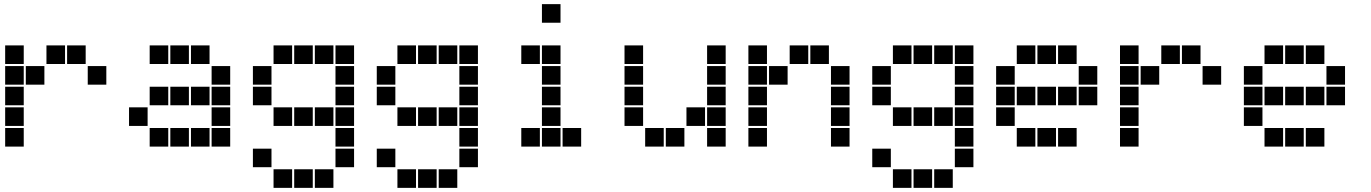

<svg xmlns="http://www.w3.org/2000/svg" viewBox="-20 -715 6640 930"><path d="M6 -495Q5 -495 5 -495Q5 -495 5 -494V-406Q5 -405 5 -405Q5 -405 6 -405H94Q95 -405 95 -405Q95 -405 95 -406V-494Q95 -495 95 -495Q95 -495 94 -495ZM206 -495Q205 -495 205 -495Q205 -495 205 -494V-406Q205 -405 205 -405Q205 -405 206 -405H294Q295 -405 295 -405Q295 -405 295 -406V-494Q295 -495 295 -495Q295 -495 294 -495ZM306 -495Q305 -495 305 -495Q305 -495 305 -494V-406Q305 -405 305 -405Q305 -405 306 -405H394Q395 -405 395 -405Q395 -405 395 -406V-494Q395 -495 395 -495Q395 -495 394 -495ZM6 -395Q5 -395 5 -395Q5 -395 5 -394V-306Q5 -305 5 -305Q5 -305 6 -305H94Q95 -305 95 -305Q95 -305 95 -306V-394Q95 -395 95 -395Q95 -395 94 -395ZM106 -395Q105 -395 105 -395Q105 -395 105 -394V-306Q105 -305 105 -305Q105 -305 106 -305H194Q195 -305 195 -305Q195 -305 195 -306V-394Q195 -395 195 -395Q195 -395 194 -395ZM406 -395Q405 -395 405 -395Q405 -395 405 -394V-306Q405 -305 405 -305Q405 -305 406 -305H494Q495 -305 495 -305Q495 -305 495 -306V-394Q495 -395 495 -395Q495 -395 494 -395ZM6 -295Q5 -295 5 -295Q5 -295 5 -294V-206Q5 -205 5 -205Q5 -205 6 -205H94Q95 -205 95 -205Q95 -205 95 -206V-294Q95 -295 95 -295Q95 -295 94 -295ZM6 -195Q5 -195 5 -195Q5 -195 5 -194V-106Q5 -105 5 -105Q5 -105 6 -105H94Q95 -105 95 -105Q95 -105 95 -106V-194Q95 -195 95 -195Q95 -195 94 -195ZM6 -95Q5 -95 5 -95Q5 -95 5 -94V-6Q5 -5 5 -5Q5 -5 6 -5H94Q95 -5 95 -5Q95 -5 95 -6V-94Q95 -95 95 -95Q95 -95 94 -95Z M706 -495Q705 -495 705 -495Q705 -495 705 -494V-406Q705 -405 705 -405Q705 -405 706 -405H794Q795 -405 795 -405Q795 -405 795 -406V-494Q795 -495 795 -495Q795 -495 794 -495ZM806 -495Q805 -495 805 -495Q805 -495 805 -494V-406Q805 -405 805 -405Q805 -405 806 -405H894Q895 -405 895 -405Q895 -405 895 -406V-494Q895 -495 895 -495Q895 -495 894 -495ZM906 -495Q905 -495 905 -495Q905 -495 905 -494V-406Q905 -405 905 -405Q905 -405 906 -405H994Q995 -405 995 -405Q995 -405 995 -406V-494Q995 -495 995 -495Q995 -495 994 -495ZM1006 -395Q1005 -395 1005 -395Q1005 -395 1005 -394V-306Q1005 -305 1005 -305Q1005 -305 1006 -305H1094Q1095 -305 1095 -305Q1095 -305 1095 -306V-394Q1095 -395 1095 -395Q1095 -395 1094 -395ZM706 -295Q705 -295 705 -295Q705 -295 705 -294V-206Q705 -205 705 -205Q705 -205 706 -205H794Q795 -205 795 -205Q795 -205 795 -206V-294Q795 -295 795 -295Q795 -295 794 -295ZM806 -295Q805 -295 805 -295Q805 -295 805 -294V-206Q805 -205 805 -205Q805 -205 806 -205H894Q895 -205 895 -205Q895 -205 895 -206V-294Q895 -295 895 -295Q895 -295 894 -295ZM906 -295Q905 -295 905 -295Q905 -295 905 -294V-206Q905 -205 905 -205Q905 -205 906 -205H994Q995 -205 995 -205Q995 -205 995 -206V-294Q995 -295 995 -295Q995 -295 994 -295ZM1006 -295Q1005 -295 1005 -295Q1005 -295 1005 -294V-206Q1005 -205 1005 -205Q1005 -205 1006 -205H1094Q1095 -205 1095 -205Q1095 -205 1095 -206V-294Q1095 -295 1095 -295Q1095 -295 1094 -295ZM606 -195Q605 -195 605 -195Q605 -195 605 -194V-106Q605 -105 605 -105Q605 -105 606 -105H694Q695 -105 695 -105Q695 -105 695 -106V-194Q695 -195 695 -195Q695 -195 694 -195ZM1006 -195Q1005 -195 1005 -195Q1005 -195 1005 -194V-106Q1005 -105 1005 -105Q1005 -105 1006 -105H1094Q1095 -105 1095 -105Q1095 -105 1095 -106V-194Q1095 -195 1095 -195Q1095 -195 1094 -195ZM706 -95Q705 -95 705 -95Q705 -95 705 -94V-6Q705 -5 705 -5Q705 -5 706 -5H794Q795 -5 795 -5Q795 -5 795 -6V-94Q795 -95 795 -95Q795 -95 794 -95ZM806 -95Q805 -95 805 -95Q805 -95 805 -94V-6Q805 -5 805 -5Q805 -5 806 -5H894Q895 -5 895 -5Q895 -5 895 -6V-94Q895 -95 895 -95Q895 -95 894 -95ZM906 -95Q905 -95 905 -95Q905 -95 905 -94V-6Q905 -5 905 -5Q905 -5 906 -5H994Q995 -5 995 -5Q995 -5 995 -6V-94Q995 -95 995 -95Q995 -95 994 -95ZM1006 -95Q1005 -95 1005 -95Q1005 -95 1005 -94V-6Q1005 -5 1005 -5Q1005 -5 1006 -5H1094Q1095 -5 1095 -5Q1095 -5 1095 -6V-94Q1095 -95 1095 -95Q1095 -95 1094 -95Z M1306 -495Q1305 -495 1305 -495Q1305 -495 1305 -494V-406Q1305 -405 1305 -405Q1305 -405 1306 -405H1394Q1395 -405 1395 -405Q1395 -405 1395 -406V-494Q1395 -495 1395 -495Q1395 -495 1394 -495ZM1406 -495Q1405 -495 1405 -495Q1405 -495 1405 -494V-406Q1405 -405 1405 -405Q1405 -405 1406 -405H1494Q1495 -405 1495 -405Q1495 -405 1495 -406V-494Q1495 -495 1495 -495Q1495 -495 1494 -495ZM1506 -495Q1505 -495 1505 -495Q1505 -495 1505 -494V-406Q1505 -405 1505 -405Q1505 -405 1506 -405H1594Q1595 -405 1595 -405Q1595 -405 1595 -406V-494Q1595 -495 1595 -495Q1595 -495 1594 -495ZM1606 -495Q1605 -495 1605 -495Q1605 -495 1605 -494V-406Q1605 -405 1605 -405Q1605 -405 1606 -405H1694Q1695 -405 1695 -405Q1695 -405 1695 -406V-494Q1695 -495 1695 -495Q1695 -495 1694 -495ZM1206 -395Q1205 -395 1205 -395Q1205 -395 1205 -394V-306Q1205 -305 1205 -305Q1205 -305 1206 -305H1294Q1295 -305 1295 -305Q1295 -305 1295 -306V-394Q1295 -395 1295 -395Q1295 -395 1294 -395ZM1606 -395Q1605 -395 1605 -395Q1605 -395 1605 -394V-306Q1605 -305 1605 -305Q1605 -305 1606 -305H1694Q1695 -305 1695 -305Q1695 -305 1695 -306V-394Q1695 -395 1695 -395Q1695 -395 1694 -395ZM1206 -295Q1205 -295 1205 -295Q1205 -295 1205 -294V-206Q1205 -205 1205 -205Q1205 -205 1206 -205H1294Q1295 -205 1295 -205Q1295 -205 1295 -206V-294Q1295 -295 1295 -295Q1295 -295 1294 -295ZM1606 -295Q1605 -295 1605 -295Q1605 -295 1605 -294V-206Q1605 -205 1605 -205Q1605 -205 1606 -205H1694Q1695 -205 1695 -205Q1695 -205 1695 -206V-294Q1695 -295 1695 -295Q1695 -295 1694 -295ZM1306 -195Q1305 -195 1305 -195Q1305 -195 1305 -194V-106Q1305 -105 1305 -105Q1305 -105 1306 -105H1394Q1395 -105 1395 -105Q1395 -105 1395 -106V-194Q1395 -195 1395 -195Q1395 -195 1394 -195ZM1406 -195Q1405 -195 1405 -195Q1405 -195 1405 -194V-106Q1405 -105 1405 -105Q1405 -105 1406 -105H1494Q1495 -105 1495 -105Q1495 -105 1495 -106V-194Q1495 -195 1495 -195Q1495 -195 1494 -195ZM1506 -195Q1505 -195 1505 -195Q1505 -195 1505 -194V-106Q1505 -105 1505 -105Q1505 -105 1506 -105H1594Q1595 -105 1595 -105Q1595 -105 1595 -106V-194Q1595 -195 1595 -195Q1595 -195 1594 -195ZM1606 -195Q1605 -195 1605 -195Q1605 -195 1605 -194V-106Q1605 -105 1605 -105Q1605 -105 1606 -105H1694Q1695 -105 1695 -105Q1695 -105 1695 -106V-194Q1695 -195 1695 -195Q1695 -195 1694 -195ZM1606 -95Q1605 -95 1605 -95Q1605 -95 1605 -94V-6Q1605 -5 1605 -5Q1605 -5 1606 -5H1694Q1695 -5 1695 -5Q1695 -5 1695 -6V-94Q1695 -95 1695 -95Q1695 -95 1694 -95ZM1206 5Q1205 5 1205 5Q1205 5 1205 6V94Q1205 95 1205 95Q1205 95 1206 95H1294Q1295 95 1295 95Q1295 95 1295 94V6Q1295 5 1295 5Q1295 5 1294 5ZM1606 5Q1605 5 1605 5Q1605 5 1605 6V94Q1605 95 1605 95Q1605 95 1606 95H1694Q1695 95 1695 95Q1695 95 1695 94V6Q1695 5 1695 5Q1695 5 1694 5ZM1306 105Q1305 105 1305 105Q1305 105 1305 106V194Q1305 195 1305 195Q1305 195 1306 195H1394Q1395 195 1395 195Q1395 195 1395 194V106Q1395 105 1395 105Q1395 105 1394 105ZM1406 105Q1405 105 1405 105Q1405 105 1405 106V194Q1405 195 1405 195Q1405 195 1406 195H1494Q1495 195 1495 195Q1495 195 1495 194V106Q1495 105 1495 105Q1495 105 1494 105ZM1506 105Q1505 105 1505 105Q1505 105 1505 106V194Q1505 195 1505 195Q1505 195 1506 195H1594Q1595 195 1595 195Q1595 195 1595 194V106Q1595 105 1595 105Q1595 105 1594 105Z M1906 -495Q1905 -495 1905 -495Q1905 -495 1905 -494V-406Q1905 -405 1905 -405Q1905 -405 1906 -405H1994Q1995 -405 1995 -405Q1995 -405 1995 -406V-494Q1995 -495 1995 -495Q1995 -495 1994 -495ZM2006 -495Q2005 -495 2005 -495Q2005 -495 2005 -494V-406Q2005 -405 2005 -405Q2005 -405 2006 -405H2094Q2095 -405 2095 -405Q2095 -405 2095 -406V-494Q2095 -495 2095 -495Q2095 -495 2094 -495ZM2106 -495Q2105 -495 2105 -495Q2105 -495 2105 -494V-406Q2105 -405 2105 -405Q2105 -405 2106 -405H2194Q2195 -405 2195 -405Q2195 -405 2195 -406V-494Q2195 -495 2195 -495Q2195 -495 2194 -495ZM2206 -495Q2205 -495 2205 -495Q2205 -495 2205 -494V-406Q2205 -405 2205 -405Q2205 -405 2206 -405H2294Q2295 -405 2295 -405Q2295 -405 2295 -406V-494Q2295 -495 2295 -495Q2295 -495 2294 -495ZM1806 -395Q1805 -395 1805 -395Q1805 -395 1805 -394V-306Q1805 -305 1805 -305Q1805 -305 1806 -305H1894Q1895 -305 1895 -305Q1895 -305 1895 -306V-394Q1895 -395 1895 -395Q1895 -395 1894 -395ZM2206 -395Q2205 -395 2205 -395Q2205 -395 2205 -394V-306Q2205 -305 2205 -305Q2205 -305 2206 -305H2294Q2295 -305 2295 -305Q2295 -305 2295 -306V-394Q2295 -395 2295 -395Q2295 -395 2294 -395ZM1806 -295Q1805 -295 1805 -295Q1805 -295 1805 -294V-206Q1805 -205 1805 -205Q1805 -205 1806 -205H1894Q1895 -205 1895 -205Q1895 -205 1895 -206V-294Q1895 -295 1895 -295Q1895 -295 1894 -295ZM2206 -295Q2205 -295 2205 -295Q2205 -295 2205 -294V-206Q2205 -205 2205 -205Q2205 -205 2206 -205H2294Q2295 -205 2295 -205Q2295 -205 2295 -206V-294Q2295 -295 2295 -295Q2295 -295 2294 -295ZM1906 -195Q1905 -195 1905 -195Q1905 -195 1905 -194V-106Q1905 -105 1905 -105Q1905 -105 1906 -105H1994Q1995 -105 1995 -105Q1995 -105 1995 -106V-194Q1995 -195 1995 -195Q1995 -195 1994 -195ZM2006 -195Q2005 -195 2005 -195Q2005 -195 2005 -194V-106Q2005 -105 2005 -105Q2005 -105 2006 -105H2094Q2095 -105 2095 -105Q2095 -105 2095 -106V-194Q2095 -195 2095 -195Q2095 -195 2094 -195ZM2106 -195Q2105 -195 2105 -195Q2105 -195 2105 -194V-106Q2105 -105 2105 -105Q2105 -105 2106 -105H2194Q2195 -105 2195 -105Q2195 -105 2195 -106V-194Q2195 -195 2195 -195Q2195 -195 2194 -195ZM2206 -195Q2205 -195 2205 -195Q2205 -195 2205 -194V-106Q2205 -105 2205 -105Q2205 -105 2206 -105H2294Q2295 -105 2295 -105Q2295 -105 2295 -106V-194Q2295 -195 2295 -195Q2295 -195 2294 -195ZM2206 -95Q2205 -95 2205 -95Q2205 -95 2205 -94V-6Q2205 -5 2205 -5Q2205 -5 2206 -5H2294Q2295 -5 2295 -5Q2295 -5 2295 -6V-94Q2295 -95 2295 -95Q2295 -95 2294 -95ZM1806 5Q1805 5 1805 5Q1805 5 1805 6V94Q1805 95 1805 95Q1805 95 1806 95H1894Q1895 95 1895 95Q1895 95 1895 94V6Q1895 5 1895 5Q1895 5 1894 5ZM2206 5Q2205 5 2205 5Q2205 5 2205 6V94Q2205 95 2205 95Q2205 95 2206 95H2294Q2295 95 2295 95Q2295 95 2295 94V6Q2295 5 2295 5Q2295 5 2294 5ZM1906 105Q1905 105 1905 105Q1905 105 1905 106V194Q1905 195 1905 195Q1905 195 1906 195H1994Q1995 195 1995 195Q1995 195 1995 194V106Q1995 105 1995 105Q1995 105 1994 105ZM2006 105Q2005 105 2005 105Q2005 105 2005 106V194Q2005 195 2005 195Q2005 195 2006 195H2094Q2095 195 2095 195Q2095 195 2095 194V106Q2095 105 2095 105Q2095 105 2094 105ZM2106 105Q2105 105 2105 105Q2105 105 2105 106V194Q2105 195 2105 195Q2105 195 2106 195H2194Q2195 195 2195 195Q2195 195 2195 194V106Q2195 105 2195 105Q2195 105 2194 105Z M2606 -695Q2605 -695 2605 -695Q2605 -695 2605 -694V-606Q2605 -605 2605 -605Q2605 -605 2606 -605H2694Q2695 -605 2695 -605Q2695 -605 2695 -606V-694Q2695 -695 2695 -695Q2695 -695 2694 -695ZM2506 -495Q2505 -495 2505 -495Q2505 -495 2505 -494V-406Q2505 -405 2505 -405Q2505 -405 2506 -405H2594Q2595 -405 2595 -405Q2595 -405 2595 -406V-494Q2595 -495 2595 -495Q2595 -495 2594 -495ZM2606 -495Q2605 -495 2605 -495Q2605 -495 2605 -494V-406Q2605 -405 2605 -405Q2605 -405 2606 -405H2694Q2695 -405 2695 -405Q2695 -405 2695 -406V-494Q2695 -495 2695 -495Q2695 -495 2694 -495ZM2606 -395Q2605 -395 2605 -395Q2605 -395 2605 -394V-306Q2605 -305 2605 -305Q2605 -305 2606 -305H2694Q2695 -305 2695 -305Q2695 -305 2695 -306V-394Q2695 -395 2695 -395Q2695 -395 2694 -395ZM2606 -295Q2605 -295 2605 -295Q2605 -295 2605 -294V-206Q2605 -205 2605 -205Q2605 -205 2606 -205H2694Q2695 -205 2695 -205Q2695 -205 2695 -206V-294Q2695 -295 2695 -295Q2695 -295 2694 -295ZM2606 -195Q2605 -195 2605 -195Q2605 -195 2605 -194V-106Q2605 -105 2605 -105Q2605 -105 2606 -105H2694Q2695 -105 2695 -105Q2695 -105 2695 -106V-194Q2695 -195 2695 -195Q2695 -195 2694 -195ZM2506 -95Q2505 -95 2505 -95Q2505 -95 2505 -94V-6Q2505 -5 2505 -5Q2505 -5 2506 -5H2594Q2595 -5 2595 -5Q2595 -5 2595 -6V-94Q2595 -95 2595 -95Q2595 -95 2594 -95ZM2606 -95Q2605 -95 2605 -95Q2605 -95 2605 -94V-6Q2605 -5 2605 -5Q2605 -5 2606 -5H2694Q2695 -5 2695 -5Q2695 -5 2695 -6V-94Q2695 -95 2695 -95Q2695 -95 2694 -95ZM2706 -95Q2705 -95 2705 -95Q2705 -95 2705 -94V-6Q2705 -5 2705 -5Q2705 -5 2706 -5H2794Q2795 -5 2795 -5Q2795 -5 2795 -6V-94Q2795 -95 2795 -95Q2795 -95 2794 -95Z M3006 -495Q3005 -495 3005 -495Q3005 -495 3005 -494V-406Q3005 -405 3005 -405Q3005 -405 3006 -405H3094Q3095 -405 3095 -405Q3095 -405 3095 -406V-494Q3095 -495 3095 -495Q3095 -495 3094 -495ZM3406 -495Q3405 -495 3405 -495Q3405 -495 3405 -494V-406Q3405 -405 3405 -405Q3405 -405 3406 -405H3494Q3495 -405 3495 -405Q3495 -405 3495 -406V-494Q3495 -495 3495 -495Q3495 -495 3494 -495ZM3006 -395Q3005 -395 3005 -395Q3005 -395 3005 -394V-306Q3005 -305 3005 -305Q3005 -305 3006 -305H3094Q3095 -305 3095 -305Q3095 -305 3095 -306V-394Q3095 -395 3095 -395Q3095 -395 3094 -395ZM3406 -395Q3405 -395 3405 -395Q3405 -395 3405 -394V-306Q3405 -305 3405 -305Q3405 -305 3406 -305H3494Q3495 -305 3495 -305Q3495 -305 3495 -306V-394Q3495 -395 3495 -395Q3495 -395 3494 -395ZM3006 -295Q3005 -295 3005 -295Q3005 -295 3005 -294V-206Q3005 -205 3005 -205Q3005 -205 3006 -205H3094Q3095 -205 3095 -205Q3095 -205 3095 -206V-294Q3095 -295 3095 -295Q3095 -295 3094 -295ZM3406 -295Q3405 -295 3405 -295Q3405 -295 3405 -294V-206Q3405 -205 3405 -205Q3405 -205 3406 -205H3494Q3495 -205 3495 -205Q3495 -205 3495 -206V-294Q3495 -295 3495 -295Q3495 -295 3494 -295ZM3006 -195Q3005 -195 3005 -195Q3005 -195 3005 -194V-106Q3005 -105 3005 -105Q3005 -105 3006 -105H3094Q3095 -105 3095 -105Q3095 -105 3095 -106V-194Q3095 -195 3095 -195Q3095 -195 3094 -195ZM3306 -195Q3305 -195 3305 -195Q3305 -195 3305 -194V-106Q3305 -105 3305 -105Q3305 -105 3306 -105H3394Q3395 -105 3395 -105Q3395 -105 3395 -106V-194Q3395 -195 3395 -195Q3395 -195 3394 -195ZM3406 -195Q3405 -195 3405 -195Q3405 -195 3405 -194V-106Q3405 -105 3405 -105Q3405 -105 3406 -105H3494Q3495 -105 3495 -105Q3495 -105 3495 -106V-194Q3495 -195 3495 -195Q3495 -195 3494 -195ZM3106 -95Q3105 -95 3105 -95Q3105 -95 3105 -94V-6Q3105 -5 3105 -5Q3105 -5 3106 -5H3194Q3195 -5 3195 -5Q3195 -5 3195 -6V-94Q3195 -95 3195 -95Q3195 -95 3194 -95ZM3206 -95Q3205 -95 3205 -95Q3205 -95 3205 -94V-6Q3205 -5 3205 -5Q3205 -5 3206 -5H3294Q3295 -5 3295 -5Q3295 -5 3295 -6V-94Q3295 -95 3295 -95Q3295 -95 3294 -95ZM3406 -95Q3405 -95 3405 -95Q3405 -95 3405 -94V-6Q3405 -5 3405 -5Q3405 -5 3406 -5H3494Q3495 -5 3495 -5Q3495 -5 3495 -6V-94Q3495 -95 3495 -95Q3495 -95 3494 -95Z M3606 -495Q3605 -495 3605 -495Q3605 -495 3605 -494V-406Q3605 -405 3605 -405Q3605 -405 3606 -405H3694Q3695 -405 3695 -405Q3695 -405 3695 -406V-494Q3695 -495 3695 -495Q3695 -495 3694 -495ZM3806 -495Q3805 -495 3805 -495Q3805 -495 3805 -494V-406Q3805 -405 3805 -405Q3805 -405 3806 -405H3894Q3895 -405 3895 -405Q3895 -405 3895 -406V-494Q3895 -495 3895 -495Q3895 -495 3894 -495ZM3906 -495Q3905 -495 3905 -495Q3905 -495 3905 -494V-406Q3905 -405 3905 -405Q3905 -405 3906 -405H3994Q3995 -405 3995 -405Q3995 -405 3995 -406V-494Q3995 -495 3995 -495Q3995 -495 3994 -495ZM3606 -395Q3605 -395 3605 -395Q3605 -395 3605 -394V-306Q3605 -305 3605 -305Q3605 -305 3606 -305H3694Q3695 -305 3695 -305Q3695 -305 3695 -306V-394Q3695 -395 3695 -395Q3695 -395 3694 -395ZM3706 -395Q3705 -395 3705 -395Q3705 -395 3705 -394V-306Q3705 -305 3705 -305Q3705 -305 3706 -305H3794Q3795 -305 3795 -305Q3795 -305 3795 -306V-394Q3795 -395 3795 -395Q3795 -395 3794 -395ZM4006 -395Q4005 -395 4005 -395Q4005 -395 4005 -394V-306Q4005 -305 4005 -305Q4005 -305 4006 -305H4094Q4095 -305 4095 -305Q4095 -305 4095 -306V-394Q4095 -395 4095 -395Q4095 -395 4094 -395ZM3606 -295Q3605 -295 3605 -295Q3605 -295 3605 -294V-206Q3605 -205 3605 -205Q3605 -205 3606 -205H3694Q3695 -205 3695 -205Q3695 -205 3695 -206V-294Q3695 -295 3695 -295Q3695 -295 3694 -295ZM4006 -295Q4005 -295 4005 -295Q4005 -295 4005 -294V-206Q4005 -205 4005 -205Q4005 -205 4006 -205H4094Q4095 -205 4095 -205Q4095 -205 4095 -206V-294Q4095 -295 4095 -295Q4095 -295 4094 -295ZM3606 -195Q3605 -195 3605 -195Q3605 -195 3605 -194V-106Q3605 -105 3605 -105Q3605 -105 3606 -105H3694Q3695 -105 3695 -105Q3695 -105 3695 -106V-194Q3695 -195 3695 -195Q3695 -195 3694 -195ZM4006 -195Q4005 -195 4005 -195Q4005 -195 4005 -194V-106Q4005 -105 4005 -105Q4005 -105 4006 -105H4094Q4095 -105 4095 -105Q4095 -105 4095 -106V-194Q4095 -195 4095 -195Q4095 -195 4094 -195ZM3606 -95Q3605 -95 3605 -95Q3605 -95 3605 -94V-6Q3605 -5 3605 -5Q3605 -5 3606 -5H3694Q3695 -5 3695 -5Q3695 -5 3695 -6V-94Q3695 -95 3695 -95Q3695 -95 3694 -95ZM4006 -95Q4005 -95 4005 -95Q4005 -95 4005 -94V-6Q4005 -5 4005 -5Q4005 -5 4006 -5H4094Q4095 -5 4095 -5Q4095 -5 4095 -6V-94Q4095 -95 4095 -95Q4095 -95 4094 -95Z M4306 -495Q4305 -495 4305 -495Q4305 -495 4305 -494V-406Q4305 -405 4305 -405Q4305 -405 4306 -405H4394Q4395 -405 4395 -405Q4395 -405 4395 -406V-494Q4395 -495 4395 -495Q4395 -495 4394 -495ZM4406 -495Q4405 -495 4405 -495Q4405 -495 4405 -494V-406Q4405 -405 4405 -405Q4405 -405 4406 -405H4494Q4495 -405 4495 -405Q4495 -405 4495 -406V-494Q4495 -495 4495 -495Q4495 -495 4494 -495ZM4506 -495Q4505 -495 4505 -495Q4505 -495 4505 -494V-406Q4505 -405 4505 -405Q4505 -405 4506 -405H4594Q4595 -405 4595 -405Q4595 -405 4595 -406V-494Q4595 -495 4595 -495Q4595 -495 4594 -495ZM4606 -495Q4605 -495 4605 -495Q4605 -495 4605 -494V-406Q4605 -405 4605 -405Q4605 -405 4606 -405H4694Q4695 -405 4695 -405Q4695 -405 4695 -406V-494Q4695 -495 4695 -495Q4695 -495 4694 -495ZM4206 -395Q4205 -395 4205 -395Q4205 -395 4205 -394V-306Q4205 -305 4205 -305Q4205 -305 4206 -305H4294Q4295 -305 4295 -305Q4295 -305 4295 -306V-394Q4295 -395 4295 -395Q4295 -395 4294 -395ZM4606 -395Q4605 -395 4605 -395Q4605 -395 4605 -394V-306Q4605 -305 4605 -305Q4605 -305 4606 -305H4694Q4695 -305 4695 -305Q4695 -305 4695 -306V-394Q4695 -395 4695 -395Q4695 -395 4694 -395ZM4206 -295Q4205 -295 4205 -295Q4205 -295 4205 -294V-206Q4205 -205 4205 -205Q4205 -205 4206 -205H4294Q4295 -205 4295 -205Q4295 -205 4295 -206V-294Q4295 -295 4295 -295Q4295 -295 4294 -295ZM4606 -295Q4605 -295 4605 -295Q4605 -295 4605 -294V-206Q4605 -205 4605 -205Q4605 -205 4606 -205H4694Q4695 -205 4695 -205Q4695 -205 4695 -206V-294Q4695 -295 4695 -295Q4695 -295 4694 -295ZM4306 -195Q4305 -195 4305 -195Q4305 -195 4305 -194V-106Q4305 -105 4305 -105Q4305 -105 4306 -105H4394Q4395 -105 4395 -105Q4395 -105 4395 -106V-194Q4395 -195 4395 -195Q4395 -195 4394 -195ZM4406 -195Q4405 -195 4405 -195Q4405 -195 4405 -194V-106Q4405 -105 4405 -105Q4405 -105 4406 -105H4494Q4495 -105 4495 -105Q4495 -105 4495 -106V-194Q4495 -195 4495 -195Q4495 -195 4494 -195ZM4506 -195Q4505 -195 4505 -195Q4505 -195 4505 -194V-106Q4505 -105 4505 -105Q4505 -105 4506 -105H4594Q4595 -105 4595 -105Q4595 -105 4595 -106V-194Q4595 -195 4595 -195Q4595 -195 4594 -195ZM4606 -195Q4605 -195 4605 -195Q4605 -195 4605 -194V-106Q4605 -105 4605 -105Q4605 -105 4606 -105H4694Q4695 -105 4695 -105Q4695 -105 4695 -106V-194Q4695 -195 4695 -195Q4695 -195 4694 -195ZM4606 -95Q4605 -95 4605 -95Q4605 -95 4605 -94V-6Q4605 -5 4605 -5Q4605 -5 4606 -5H4694Q4695 -5 4695 -5Q4695 -5 4695 -6V-94Q4695 -95 4695 -95Q4695 -95 4694 -95ZM4206 5Q4205 5 4205 5Q4205 5 4205 6V94Q4205 95 4205 95Q4205 95 4206 95H4294Q4295 95 4295 95Q4295 95 4295 94V6Q4295 5 4295 5Q4295 5 4294 5ZM4606 5Q4605 5 4605 5Q4605 5 4605 6V94Q4605 95 4605 95Q4605 95 4606 95H4694Q4695 95 4695 95Q4695 95 4695 94V6Q4695 5 4695 5Q4695 5 4694 5ZM4306 105Q4305 105 4305 105Q4305 105 4305 106V194Q4305 195 4305 195Q4305 195 4306 195H4394Q4395 195 4395 195Q4395 195 4395 194V106Q4395 105 4395 105Q4395 105 4394 105ZM4406 105Q4405 105 4405 105Q4405 105 4405 106V194Q4405 195 4405 195Q4405 195 4406 195H4494Q4495 195 4495 195Q4495 195 4495 194V106Q4495 105 4495 105Q4495 105 4494 105ZM4506 105Q4505 105 4505 105Q4505 105 4505 106V194Q4505 195 4505 195Q4505 195 4506 195H4594Q4595 195 4595 195Q4595 195 4595 194V106Q4595 105 4595 105Q4595 105 4594 105Z M4906 -495Q4905 -495 4905 -495Q4905 -495 4905 -494V-406Q4905 -405 4905 -405Q4905 -405 4906 -405H4994Q4995 -405 4995 -405Q4995 -405 4995 -406V-494Q4995 -495 4995 -495Q4995 -495 4994 -495ZM5006 -495Q5005 -495 5005 -495Q5005 -495 5005 -494V-406Q5005 -405 5005 -405Q5005 -405 5006 -405H5094Q5095 -405 5095 -405Q5095 -405 5095 -406V-494Q5095 -495 5095 -495Q5095 -495 5094 -495ZM5106 -495Q5105 -495 5105 -495Q5105 -495 5105 -494V-406Q5105 -405 5105 -405Q5105 -405 5106 -405H5194Q5195 -405 5195 -405Q5195 -405 5195 -406V-494Q5195 -495 5195 -495Q5195 -495 5194 -495ZM4806 -395Q4805 -395 4805 -395Q4805 -395 4805 -394V-306Q4805 -305 4805 -305Q4805 -305 4806 -305H4894Q4895 -305 4895 -305Q4895 -305 4895 -306V-394Q4895 -395 4895 -395Q4895 -395 4894 -395ZM5206 -395Q5205 -395 5205 -395Q5205 -395 5205 -394V-306Q5205 -305 5205 -305Q5205 -305 5206 -305H5294Q5295 -305 5295 -305Q5295 -305 5295 -306V-394Q5295 -395 5295 -395Q5295 -395 5294 -395ZM4806 -295Q4805 -295 4805 -295Q4805 -295 4805 -294V-206Q4805 -205 4805 -205Q4805 -205 4806 -205H4894Q4895 -205 4895 -205Q4895 -205 4895 -206V-294Q4895 -295 4895 -295Q4895 -295 4894 -295ZM4906 -295Q4905 -295 4905 -295Q4905 -295 4905 -294V-206Q4905 -205 4905 -205Q4905 -205 4906 -205H4994Q4995 -205 4995 -205Q4995 -205 4995 -206V-294Q4995 -295 4995 -295Q4995 -295 4994 -295ZM5006 -295Q5005 -295 5005 -295Q5005 -295 5005 -294V-206Q5005 -205 5005 -205Q5005 -205 5006 -205H5094Q5095 -205 5095 -205Q5095 -205 5095 -206V-294Q5095 -295 5095 -295Q5095 -295 5094 -295ZM5106 -295Q5105 -295 5105 -295Q5105 -295 5105 -294V-206Q5105 -205 5105 -205Q5105 -205 5106 -205H5194Q5195 -205 5195 -205Q5195 -205 5195 -206V-294Q5195 -295 5195 -295Q5195 -295 5194 -295ZM5206 -295Q5205 -295 5205 -295Q5205 -295 5205 -294V-206Q5205 -205 5205 -205Q5205 -205 5206 -205H5294Q5295 -205 5295 -205Q5295 -205 5295 -206V-294Q5295 -295 5295 -295Q5295 -295 5294 -295ZM4806 -195Q4805 -195 4805 -195Q4805 -195 4805 -194V-106Q4805 -105 4805 -105Q4805 -105 4806 -105H4894Q4895 -105 4895 -105Q4895 -105 4895 -106V-194Q4895 -195 4895 -195Q4895 -195 4894 -195ZM4906 -95Q4905 -95 4905 -95Q4905 -95 4905 -94V-6Q4905 -5 4905 -5Q4905 -5 4906 -5H4994Q4995 -5 4995 -5Q4995 -5 4995 -6V-94Q4995 -95 4995 -95Q4995 -95 4994 -95ZM5006 -95Q5005 -95 5005 -95Q5005 -95 5005 -94V-6Q5005 -5 5005 -5Q5005 -5 5006 -5H5094Q5095 -5 5095 -5Q5095 -5 5095 -6V-94Q5095 -95 5095 -95Q5095 -95 5094 -95ZM5106 -95Q5105 -95 5105 -95Q5105 -95 5105 -94V-6Q5105 -5 5105 -5Q5105 -5 5106 -5H5194Q5195 -5 5195 -5Q5195 -5 5195 -6V-94Q5195 -95 5195 -95Q5195 -95 5194 -95Z M5406 -495Q5405 -495 5405 -495Q5405 -495 5405 -494V-406Q5405 -405 5405 -405Q5405 -405 5406 -405H5494Q5495 -405 5495 -405Q5495 -405 5495 -406V-494Q5495 -495 5495 -495Q5495 -495 5494 -495ZM5606 -495Q5605 -495 5605 -495Q5605 -495 5605 -494V-406Q5605 -405 5605 -405Q5605 -405 5606 -405H5694Q5695 -405 5695 -405Q5695 -405 5695 -406V-494Q5695 -495 5695 -495Q5695 -495 5694 -495ZM5706 -495Q5705 -495 5705 -495Q5705 -495 5705 -494V-406Q5705 -405 5705 -405Q5705 -405 5706 -405H5794Q5795 -405 5795 -405Q5795 -405 5795 -406V-494Q5795 -495 5795 -495Q5795 -495 5794 -495ZM5406 -395Q5405 -395 5405 -395Q5405 -395 5405 -394V-306Q5405 -305 5405 -305Q5405 -305 5406 -305H5494Q5495 -305 5495 -305Q5495 -305 5495 -306V-394Q5495 -395 5495 -395Q5495 -395 5494 -395ZM5506 -395Q5505 -395 5505 -395Q5505 -395 5505 -394V-306Q5505 -305 5505 -305Q5505 -305 5506 -305H5594Q5595 -305 5595 -305Q5595 -305 5595 -306V-394Q5595 -395 5595 -395Q5595 -395 5594 -395ZM5806 -395Q5805 -395 5805 -395Q5805 -395 5805 -394V-306Q5805 -305 5805 -305Q5805 -305 5806 -305H5894Q5895 -305 5895 -305Q5895 -305 5895 -306V-394Q5895 -395 5895 -395Q5895 -395 5894 -395ZM5406 -295Q5405 -295 5405 -295Q5405 -295 5405 -294V-206Q5405 -205 5405 -205Q5405 -205 5406 -205H5494Q5495 -205 5495 -205Q5495 -205 5495 -206V-294Q5495 -295 5495 -295Q5495 -295 5494 -295ZM5406 -195Q5405 -195 5405 -195Q5405 -195 5405 -194V-106Q5405 -105 5405 -105Q5405 -105 5406 -105H5494Q5495 -105 5495 -105Q5495 -105 5495 -106V-194Q5495 -195 5495 -195Q5495 -195 5494 -195ZM5406 -95Q5405 -95 5405 -95Q5405 -95 5405 -94V-6Q5405 -5 5405 -5Q5405 -5 5406 -5H5494Q5495 -5 5495 -5Q5495 -5 5495 -6V-94Q5495 -95 5495 -95Q5495 -95 5494 -95Z M6106 -495Q6105 -495 6105 -495Q6105 -495 6105 -494V-406Q6105 -405 6105 -405Q6105 -405 6106 -405H6194Q6195 -405 6195 -405Q6195 -405 6195 -406V-494Q6195 -495 6195 -495Q6195 -495 6194 -495ZM6206 -495Q6205 -495 6205 -495Q6205 -495 6205 -494V-406Q6205 -405 6205 -405Q6205 -405 6206 -405H6294Q6295 -405 6295 -405Q6295 -405 6295 -406V-494Q6295 -495 6295 -495Q6295 -495 6294 -495ZM6306 -495Q6305 -495 6305 -495Q6305 -495 6305 -494V-406Q6305 -405 6305 -405Q6305 -405 6306 -405H6394Q6395 -405 6395 -405Q6395 -405 6395 -406V-494Q6395 -495 6395 -495Q6395 -495 6394 -495ZM6006 -395Q6005 -395 6005 -395Q6005 -395 6005 -394V-306Q6005 -305 6005 -305Q6005 -305 6006 -305H6094Q6095 -305 6095 -305Q6095 -305 6095 -306V-394Q6095 -395 6095 -395Q6095 -395 6094 -395ZM6406 -395Q6405 -395 6405 -395Q6405 -395 6405 -394V-306Q6405 -305 6405 -305Q6405 -305 6406 -305H6494Q6495 -305 6495 -305Q6495 -305 6495 -306V-394Q6495 -395 6495 -395Q6495 -395 6494 -395ZM6006 -295Q6005 -295 6005 -295Q6005 -295 6005 -294V-206Q6005 -205 6005 -205Q6005 -205 6006 -205H6094Q6095 -205 6095 -205Q6095 -205 6095 -206V-294Q6095 -295 6095 -295Q6095 -295 6094 -295ZM6106 -295Q6105 -295 6105 -295Q6105 -295 6105 -294V-206Q6105 -205 6105 -205Q6105 -205 6106 -205H6194Q6195 -205 6195 -205Q6195 -205 6195 -206V-294Q6195 -295 6195 -295Q6195 -295 6194 -295ZM6206 -295Q6205 -295 6205 -295Q6205 -295 6205 -294V-206Q6205 -205 6205 -205Q6205 -205 6206 -205H6294Q6295 -205 6295 -205Q6295 -205 6295 -206V-294Q6295 -295 6295 -295Q6295 -295 6294 -295ZM6306 -295Q6305 -295 6305 -295Q6305 -295 6305 -294V-206Q6305 -205 6305 -205Q6305 -205 6306 -205H6394Q6395 -205 6395 -205Q6395 -205 6395 -206V-294Q6395 -295 6395 -295Q6395 -295 6394 -295ZM6406 -295Q6405 -295 6405 -295Q6405 -295 6405 -294V-206Q6405 -205 6405 -205Q6405 -205 6406 -205H6494Q6495 -205 6495 -205Q6495 -205 6495 -206V-294Q6495 -295 6495 -295Q6495 -295 6494 -295ZM6006 -195Q6005 -195 6005 -195Q6005 -195 6005 -194V-106Q6005 -105 6005 -105Q6005 -105 6006 -105H6094Q6095 -105 6095 -105Q6095 -105 6095 -106V-194Q6095 -195 6095 -195Q6095 -195 6094 -195ZM6106 -95Q6105 -95 6105 -95Q6105 -95 6105 -94V-6Q6105 -5 6105 -5Q6105 -5 6106 -5H6194Q6195 -5 6195 -5Q6195 -5 6195 -6V-94Q6195 -95 6195 -95Q6195 -95 6194 -95ZM6206 -95Q6205 -95 6205 -95Q6205 -95 6205 -94V-6Q6205 -5 6205 -5Q6205 -5 6206 -5H6294Q6295 -5 6295 -5Q6295 -5 6295 -6V-94Q6295 -95 6295 -95Q6295 -95 6294 -95ZM6306 -95Q6305 -95 6305 -95Q6305 -95 6305 -94V-6Q6305 -5 6305 -5Q6305 -5 6306 -5H6394Q6395 -5 6395 -5Q6395 -5 6395 -6V-94Q6395 -95 6395 -95Q6395 -95 6394 -95Z"/></svg>

Font: Doto Black
Style: Regular
Weight: 900
Monospace: yes
Version: Version 1.000